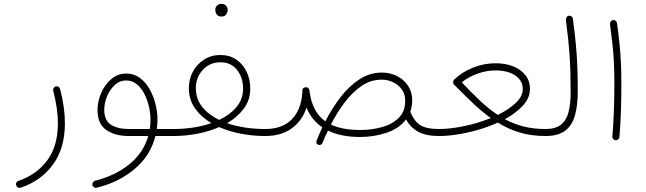

<svg xmlns="http://www.w3.org/2000/svg" viewBox="-20 -688 3246 965"><path d="M258.3 -252.9Q267.1 -256.3 273.7 -252Q280.3 -247.6 282.2 -240.7Q306.2 -147.9 306.2 -68.4Q306.2 57.1 246.1 139.2Q186 221.2 84 255.4Q76.2 257.8 69.8 254.2Q63.5 250.5 61.5 244.1Q58.6 235.8 62.3 229.5Q65.9 223.1 72.3 221.2Q164.1 189.9 217.5 117.9Q271 45.9 271 -68.4Q271 -106 264.9 -147Q258.8 -188 247.6 -231.9Q245.6 -240.2 249.3 -245.6Q252.9 -251 258.3 -252.9Z M627.4 -4.4Q557.6 -4.4 513.9 -34.9Q470.2 -65.4 470.2 -134.8Q470.2 -177.2 488 -219.5Q505.9 -261.7 538.6 -290Q571.3 -318.4 614.7 -318.4Q652.8 -318.4 682.1 -297.1Q711.4 -275.9 731.2 -241.2Q751 -206.5 761.2 -166Q771.5 -125.5 771.5 -86.9Q771.5 -62.5 768.1 -39.6H852.5Q870.1 -39.6 870.1 -22Q870.1 -4.4 852.5 -4.4H761.2Q735.8 95.2 655.8 162.1Q575.7 229 465.8 255.4Q458.5 257.3 452.1 252.9Q445.8 248.5 444.3 242.2Q442.9 234.4 447.3 228.3Q451.7 222.2 458.5 220.2Q559.1 194.8 629.9 137.7Q700.7 80.6 725.1 -4.4ZM627 -39.6H732.9Q736.3 -62.5 736.3 -86.4Q736.3 -117.2 728.8 -151.4Q721.2 -185.5 705.8 -215.6Q690.4 -245.6 667.5 -264.6Q644.5 -283.7 614.3 -283.7Q581.1 -283.7 556.2 -260.3Q531.2 -236.8 517.6 -202.9Q503.9 -168.9 503.9 -136.7Q503.9 -82 538.3 -60.8Q572.8 -39.6 627 -39.6Z M835 -22Q835 -39.6 852.5 -39.6Q902.3 -39.6 950.9 -46.9Q999.5 -54.2 1042.5 -69.3Q991.7 -99.1 960.4 -143.1Q929.2 -187 929.2 -244.6Q929.2 -290.5 949.7 -328.4Q970.2 -366.2 1006.1 -388.9Q1042 -411.6 1087.9 -411.6Q1133.8 -411.6 1167.5 -388.7Q1201.2 -365.7 1219.5 -327.4Q1237.8 -289.1 1237.8 -242.7Q1237.8 -185.5 1205.3 -142.1Q1172.9 -98.6 1121.1 -68.8Q1163.6 -54.2 1212.4 -46.9Q1261.2 -39.6 1313 -39.6H1313.5Q1331.1 -39.6 1331.1 -22Q1331.1 -4.4 1313.5 -4.4H1313Q1252.4 -4.4 1192.6 -15.6Q1132.8 -26.9 1081.5 -49.3Q1029.8 -26.9 970.2 -15.6Q910.6 -4.4 852.5 -4.4Q845.2 -4.4 840.1 -9.5Q835 -14.6 835 -22ZM964.4 -244.6Q964.4 -190.4 996.6 -150.6Q1028.8 -110.8 1081.5 -85.4Q1135.3 -110.4 1168.5 -149.9Q1201.7 -189.5 1201.7 -242.7Q1201.7 -298.8 1171.1 -336.9Q1140.6 -375 1087.9 -375Q1034.7 -375 999.5 -337.2Q964.4 -299.3 964.4 -244.6ZM1062 -639.6Q1062 -650.4 1070.3 -659.4Q1078.6 -668.5 1093.3 -668.5Q1103 -668.5 1109.4 -664.6Q1115.7 -660.6 1119.1 -655.3Q1124.5 -647.5 1124.5 -638.7Q1124.5 -627.9 1117.7 -616.5Q1110.8 -605 1092.3 -605Q1080.1 -605 1073.2 -611.1Q1066.4 -617.2 1064 -625Q1063.5 -628.4 1062.7 -632.1Q1062 -635.7 1062 -639.6Z M1295.9 -22Q1295.9 -39.6 1313.5 -39.6Q1399.9 -39.6 1448 -89.6Q1496.1 -139.6 1500 -231.9Q1498.5 -247.1 1515.6 -249.5Q1517.1 -249.5 1519 -249.5H1519.5Q1520.5 -249.5 1521 -249Q1522 -249 1522.5 -249Q1522.9 -248.5 1523.4 -248.5Q1533.7 -245.1 1535.2 -233.9Q1535.2 -233.9 1535.2 -232.9Q1547.4 -126.5 1615.2 -78.1Q1647.9 -142.6 1690.7 -198.5Q1733.4 -254.4 1785.6 -288.8Q1837.9 -323.2 1899.9 -323.2Q1940.9 -323.2 1975.6 -305.7Q2010.3 -288.1 2031 -256.8Q2051.8 -225.6 2051.8 -183.6Q2051.8 -152.8 2042 -127Q2059.6 -82 2089.6 -60.8Q2119.6 -39.6 2187.5 -39.6H2188Q2205.6 -39.6 2205.6 -22Q2205.6 -4.4 2188 -4.4H2187.5Q2121.6 -4.4 2082.3 -25.6Q2043 -46.9 2021 -87.9Q1986.3 -42 1923.1 -20.8Q1859.9 0.5 1790 0.5Q1693.8 0.5 1628.4 -31.7Q1620.6 -16.1 1613.8 -0.5Q1606.9 15.1 1600.6 30.8Q1597.2 38.1 1590.3 40Q1583.5 42 1578.1 39.1Q1565.9 32.7 1571.8 17.6Q1585.4 -16.6 1600.1 -47.9Q1546.4 -84.5 1520.5 -147Q1498.5 -80.1 1445.6 -42.2Q1392.6 -4.4 1313.5 -4.4Q1306.2 -4.4 1301 -9.5Q1295.9 -14.6 1295.9 -22ZM1897.5 -287.6Q1843.3 -287.6 1796.9 -255.9Q1750.5 -224.1 1711.9 -172.6Q1673.3 -121.1 1643.1 -62Q1700.2 -34.7 1790 -34.7Q1848.1 -34.7 1899.9 -49.1Q1951.7 -63.5 1984.1 -95.7Q2016.6 -127.9 2016.6 -182.1Q2016.6 -214.4 1999.8 -238Q1982.9 -261.7 1955.8 -274.7Q1928.7 -287.6 1897.5 -287.6Z M2169.9 -22Q2169.9 -29.8 2175.3 -34.7Q2180.7 -39.6 2188 -39.6Q2242.7 -39.6 2313 -54.2Q2383.3 -68.8 2446.8 -94.7Q2400.4 -127.9 2355.5 -170.9Q2310.5 -213.9 2261.2 -263.7Q2256.3 -269.5 2257.3 -277.1Q2258.3 -284.7 2263.7 -289.1L2264.2 -289.6Q2302.7 -326.2 2357.7 -348.1Q2412.6 -370.1 2470.7 -370.1Q2519 -370.1 2558.1 -355Q2597.2 -339.8 2620.4 -310.8Q2643.6 -281.7 2643.6 -241.2Q2643.6 -195.3 2607.9 -157Q2572.3 -118.7 2517.6 -88.9Q2562 -64.9 2611.8 -52.2Q2661.6 -39.6 2721.7 -39.6H2722.2Q2739.7 -39.6 2739.7 -22Q2739.7 -4.4 2722.2 -4.4H2721.7Q2650.4 -4.4 2592 -22Q2533.7 -39.6 2481.9 -71.8Q2434.6 -50.3 2382.1 -35.2Q2329.6 -20 2279.3 -12.2Q2229 -4.4 2188 -4.4Q2180.7 -4.4 2175.3 -9.5Q2169.9 -14.6 2169.9 -22ZM2469.7 -334Q2425.8 -334 2380.9 -318.1Q2335.9 -302.2 2300.8 -274.4Q2349.1 -222.7 2393.1 -181.4Q2437 -140.1 2481.9 -110.4Q2536.1 -136.7 2571.8 -170.2Q2607.4 -203.6 2607.4 -241.2Q2607.4 -282.2 2570.6 -308.1Q2533.7 -334 2469.7 -334Z M2704.6 -22Q2704.6 -39.6 2722.2 -39.6Q2772.5 -39.6 2799.8 -61.8Q2827.1 -84 2837.6 -125.2Q2848.1 -166.5 2848.1 -223.1Q2848.1 -276.4 2846.9 -320.1Q2845.7 -363.8 2843 -404.8Q2840.3 -445.8 2835.7 -490Q2831.1 -534.2 2824.2 -588.9Q2823.7 -596.2 2828.1 -602.3Q2832.5 -608.4 2839.4 -608.9Q2846.7 -609.9 2852.8 -605.2Q2858.9 -600.6 2859.4 -593.8Q2868.7 -523.4 2874 -467.8Q2879.4 -412.1 2881.6 -355.7Q2883.8 -299.3 2883.8 -227.1Q2883.8 -157.7 2869.6 -107.7Q2855.5 -57.6 2820.3 -31Q2785.2 -4.4 2722.2 -4.4Q2714.8 -4.4 2709.7 -9.5Q2704.6 -14.6 2704.6 -22Z M3045.9 -566.9Q3045.4 -574.2 3049.8 -580.3Q3054.2 -586.4 3061.5 -586.9Q3068.4 -587.9 3074.5 -583.3Q3080.6 -578.6 3081.1 -571.8Q3089.4 -512.2 3094 -465.6Q3098.6 -418.9 3100.8 -371.3Q3103 -323.7 3103 -260.3Q3103 -198.2 3100.8 -129.2Q3098.6 -60.1 3093.3 1Q3092.8 7.8 3086.9 12.7Q3081.1 17.6 3073.7 17.1Q3066.9 16.1 3062 10.7Q3057.1 5.4 3057.6 -2Q3063 -62 3065.4 -131.1Q3067.9 -200.2 3067.9 -261.7Q3067.9 -323.7 3065.7 -370.1Q3063.5 -416.5 3058.6 -462.2Q3053.7 -507.8 3045.9 -566.9Z"/></svg>

Font: Mikhak-FD ExtraLight
Style: Regular
Weight: 200
Designer: Amin Abedi
Version: Version 3.2